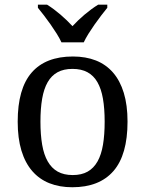

<svg xmlns="http://www.w3.org/2000/svg" viewBox="-20 -786 617 816"><path d="M522 -269Q522 -127.9 462.2 -59.1Q402.3 9.8 287.1 9.8Q232.9 9.8 189.9 -7.3Q147 -24.4 116.9 -59.1Q86.9 -93.8 71 -146.2Q55.2 -198.7 55.2 -269Q55.2 -409.2 114.5 -477.5Q173.8 -545.9 290 -545.9Q344.2 -545.9 387.2 -529.1Q430.2 -512.2 460.2 -477.8Q490.2 -443.4 506.1 -391.4Q522 -339.4 522 -269ZM151.9 -269Q151.9 -213.4 159.2 -170.9Q166.5 -128.4 182.9 -99.9Q199.2 -71.3 225.3 -56.6Q251.5 -42 289.1 -42Q326.7 -42 352.5 -56.6Q378.4 -71.3 394.5 -99.9Q410.6 -128.4 417.7 -170.9Q424.8 -213.4 424.8 -269Q424.8 -324.7 417.5 -366.7Q410.2 -408.7 394 -436.8Q377.9 -464.8 351.8 -479Q325.7 -493.2 288.1 -493.2Q250.5 -493.2 224.6 -479Q198.7 -464.8 182.6 -436.8Q166.5 -408.7 159.2 -366.7Q151.9 -324.7 151.9 -269ZM141.1 -766.1H180.2Q194.3 -757.3 208.7 -746.6Q223.1 -735.8 237.1 -723.9Q251 -711.9 263.9 -699.5Q276.9 -687 288.1 -674.8Q299.3 -687 312.3 -699.5Q325.2 -711.9 339.4 -723.9Q353.5 -735.8 368.2 -746.6Q382.8 -757.3 397 -766.1H436V-752.9Q424.3 -738.8 410.2 -720.2Q396 -701.7 382.1 -681.9Q368.2 -662.1 356 -642.6Q343.8 -623 335.9 -606H241.2Q233.4 -623 221.2 -642.6Q209 -662.1 195.1 -681.9Q181.2 -701.7 167 -720.2Q152.8 -738.8 141.1 -752.9Z"/></svg>

Font: Noto Serif
Style: Regular
Weight: 400
Designer: Monotype Design team
Foundry: Monotype Imaging Inc.
Version: Version 1.02